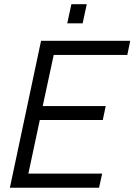

<svg xmlns="http://www.w3.org/2000/svg" viewBox="-20 -882 632 902"><path d="M232.4 -624 180.7 -383.8H476.6L462.9 -318.4H167L113.3 -66.4H460L445.3 0H26.4L172.9 -690.4H591.8L578.1 -624ZM315.4 -862.3H387.7L368.2 -772.5H295.9Z"/></svg>

Font: Dinish
Style: Italic
Weight: 400
Italic angle: -12°
Designer: Bert Driehuis
Foundry: Playbeing
Version: Version 3.002; git-62d0f29-release